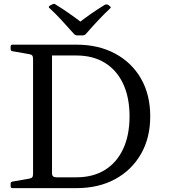

<svg xmlns="http://www.w3.org/2000/svg" viewBox="-20 -973 872 993"><path d="M548 -941Q557 -935 549 -929Q519 -901 488 -868Q457 -835 424 -797Q417 -790 408 -790H379Q370 -790 363 -797Q329 -835 298 -869Q267 -903 236 -931Q228 -937 237 -943Q240 -945 243.5 -947Q247 -949 250 -950Q259 -956 267 -950Q303 -928 338 -903.5Q373 -879 407 -853H385Q418 -879 452 -902.5Q486 -926 520 -947Q528 -952 537 -949Q540 -948 543 -945.5Q546 -943 548 -941ZM151 0V-742H249V-78Q249 -66 254.5 -61Q260 -56 273 -56H375Q461 -56 522.5 -94Q584 -132 617 -203Q650 -274 650 -371Q650 -469 617 -539.5Q584 -610 522.5 -648Q461 -686 375 -686H249V-742H375Q490 -742 576 -695.5Q662 -649 709.5 -566Q757 -483 757 -371Q757 -260 709 -176.5Q661 -93 575.5 -46.5Q490 0 375 0ZM35 -732Q35 -742 44 -742H249V-527H151V-668Q151 -680 147 -685.5Q143 -691 131 -693L45 -708Q35 -709 35 -719ZM44 0Q35 0 35 -10V-23Q35 -33 45 -34L131 -49Q143 -51 147 -56.5Q151 -62 151 -74V-215H249V0Z"/></svg>

Font: Hahmlet
Style: Regular
Weight: 400
Designer: Minjoo Ham & Mark Frömberg
Foundry: hypertype
Version: Version 1.002